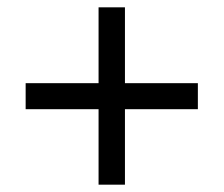

<svg xmlns="http://www.w3.org/2000/svg" viewBox="-20 -615 612 524"><path d="M321 -388H520V-317H321V-111H249V-317H50V-388H249V-595H321Z"/></svg>

Font: Noto Sans Cham
Style: Regular
Weight: 400
Designer: Monotype Design Team
Foundry: Monotype Imaging Inc.
Version: Version 2.002